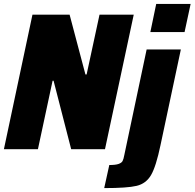

<svg xmlns="http://www.w3.org/2000/svg" viewBox="-20 -763 995 982"><path d="M0 0 146 -688H336L417 -382H423L489 -688H664L517 0H344L254 -350H249L174 0ZM749 -599 779 -743H955L924 -599ZM616 29 730 -510H905L801 -21Q778 89 752.5 132.5Q727 176 679 187.5Q631 199 513 199L539 81Q571 81 586.5 75.5Q602 70 607 60.5Q612 51 616 29Z"/></svg>

Font: Saira Semi Condensed ExtraBold
Style: Italic
Weight: 800
Width: 4
Italic angle: -12°
Designer: Hector Gatti with collaboration of the Omnibus-Type team
Foundry: Omnibus-Type
Version: Version 1.001; ttfautohint (v1.8)